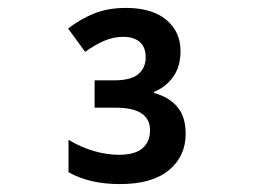

<svg xmlns="http://www.w3.org/2000/svg" viewBox="-20 -873 640 485"><path d="M283 -408Q246 -408 214 -415Q182 -422 153 -438V-520Q184 -501 217 -491.5Q250 -482 280 -482Q321 -482 340 -498.5Q359 -515 359 -544Q359 -601 272 -601H219V-670H268Q311 -670 329.5 -686Q348 -702 348 -728Q348 -754 333 -767Q318 -780 291 -780Q267 -780 243.5 -770Q220 -760 195 -742L152 -801Q183 -825 218 -839Q253 -853 298 -853Q364 -853 400 -823Q436 -793 436 -744Q436 -705 417.5 -679Q399 -653 369 -641V-638Q407 -628 428 -603Q449 -578 449 -535Q449 -478 406.5 -443Q364 -408 283 -408Z"/></svg>

Font: Noto Sans Mono SemiBold
Style: Regular
Weight: 600
Designer: Monotype Design Team
Foundry: Monotype Imaging Inc.
Version: Version 2.014; ttfautohint (v1.8.4.7-5d5b)